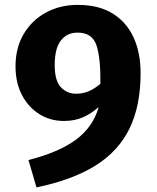

<svg xmlns="http://www.w3.org/2000/svg" viewBox="-20 -749 655 799"><path d="M303.6 -728.7Q390.8 -728.7 448.7 -692.8Q506.7 -656.9 535.9 -593.1Q565.1 -529.2 565.1 -445.1Q565.1 -308.7 519 -214.1Q472.8 -119.5 376.9 -59.7Q281 0 131.8 30.8L98.5 -83.1Q224.1 -114.9 295.4 -167.2Q366.7 -219.5 390.8 -303.6Q359.5 -275.9 324.9 -260.8Q290.3 -245.6 245.6 -245.6Q189.7 -245.6 144.1 -273.8Q98.5 -302.1 71.5 -353.3Q44.6 -404.6 44.6 -473.3Q44.6 -550.3 78.7 -607.7Q112.8 -665.1 171.5 -696.9Q230.3 -728.7 303.6 -728.7ZM207.7 -477.9Q207.7 -412.3 233.6 -385.6Q259.5 -359 295.9 -359Q325.1 -359 349.7 -369.5Q374.4 -380 397.9 -400.5Q399 -508.2 381.3 -560.8Q363.6 -613.3 302.6 -613.3Q259 -613.3 233.3 -580.5Q207.7 -547.7 207.7 -477.9Z"/></svg>

Font: Fira Code
Style: Bold
Weight: 700
Monospace: yes
Designer: Carrois Corporate, Edenspiekermann AG, Nikita Prokopov
Foundry: Carrois Corporate, Edenspiekermann AG, Nikita Prokopov
Version: Version 6.000; ttfautohint (v1.8.2) -l 8 -r 50 -G 200 -x 14 